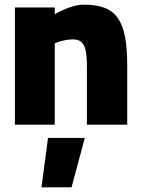

<svg xmlns="http://www.w3.org/2000/svg" viewBox="-20 -535 604 824"><path d="M158 269 186 57H344L287 269ZM44 0V-503H215V-474Q230 -483 251 -492.5Q272 -502 295.5 -508.5Q319 -515 340 -515Q393 -515 428.5 -501.5Q464 -488 485.5 -457.5Q507 -427 516.5 -377.5Q526 -328 526 -257V0H353V-247Q353 -290 348 -316Q343 -342 330 -354Q317 -366 293 -366Q279 -366 264.5 -363.5Q250 -361 237 -357Q224 -353 215 -349V0Z"/></svg>

Font: Cairo Play Black
Style: Regular
Weight: 900
Version: Version 3.119